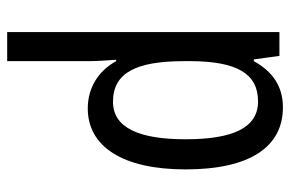

<svg xmlns="http://www.w3.org/2000/svg" viewBox="-160 -428 827 548"><g transform="rotate(90 254.0 -153.5)"><path d="M286 -547C226 -547 184 -518 154 -464H149L139 -537H71V240H154V6C154 -16 152 -44 150 -71H154C181 -22 228 10 289 10C398 10 463 -90 463 -269C463 -454 398 -547 286 -547ZM269 -476C345 -476 377 -403 377 -269C377 -134 343 -62 270 -62C187 -62 154 -128 154 -266V-285C155 -415 189 -476 269 -476Z"/></g></svg>

Font: Noto Sans Ethiopic Condensed
Style: Regular
Weight: 400
Width: 3
Designer: Monotype Design Team
Foundry: Monotype Imaging Inc.
Version: Version 2.102